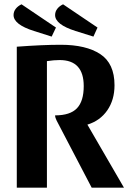

<svg xmlns="http://www.w3.org/2000/svg" viewBox="-20 -872 596 892"><path d="M386 -293 556 0H406L243 -312Q236 -326 236 -336Q306 -336 337.5 -369Q369 -402 369 -472Q369 -593 257 -593Q230 -593 198 -588V0H58V-655Q177 -664 262 -664Q380 -664 446 -620.5Q512 -577 512 -476Q512 -408 478.5 -359.5Q445 -311 386 -293ZM220 -702 138 -728Q43 -758 43 -802Q43 -818 53 -831Q63 -844 80 -852L240 -744ZM414 -702 331 -728Q236 -758 236 -802Q236 -818 246 -831Q256 -844 273 -852L433 -744Z"/></svg>

Font: Sansita Medium
Style: Regular
Weight: 500
Designer: Pablo Cosgaya
Foundry: Omnibus-Type
Version: Version 1.006